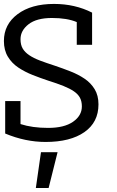

<svg xmlns="http://www.w3.org/2000/svg" viewBox="-26 -712 585 963"><path d="M202.6 0Q101.3 0 0 -42.3V-205.1H76.9V-89.7Q135.9 -70.5 215.4 -70.5Q296.2 -70.5 340.4 -101.3Q384.6 -132.1 384.6 -178.2Q384.6 -203.8 375 -221.8Q365.4 -239.7 344.9 -253.8Q324.4 -267.9 292.3 -280.8Q260.3 -293.6 215.4 -307.7Q176.9 -320.5 137.8 -335.9Q98.7 -351.3 66 -373.1Q33.3 -394.9 13.5 -427.6Q-6.4 -460.3 -6.4 -506.4Q-6.4 -589.7 62.2 -641Q130.8 -692.3 244.9 -692.3Q350 -692.3 435.9 -648.7V-487.2H359V-601.3Q310.3 -621.8 234.6 -621.8Q157.7 -621.8 117.3 -590.4Q76.9 -559 76.9 -515.4Q76.9 -487.2 87.8 -468.6Q98.7 -450 120.5 -435.3Q142.3 -420.5 174.4 -408.3Q206.4 -396.2 250 -382.1Q288.5 -369.2 327.6 -353.8Q366.7 -338.5 398.1 -317.3Q429.5 -296.2 448.7 -264.7Q467.9 -233.3 467.9 -188.5Q467.9 -98.7 397.4 -49.4Q326.9 0 202.6 0ZM179.5 51.3H262.8L217.9 230.8H153.8Z"/></svg>

Font: Slabo 13px
Style: Regular
Weight: 400
Designer: John Hudson
Foundry: Tiro Typeworks Ltd.
Version: Version 1.02 Build 005a